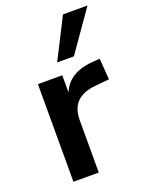

<svg xmlns="http://www.w3.org/2000/svg" viewBox="-140 -814 684 886"><g transform="rotate(-20 201.5 -371.0)"><path d="M63.7 0H188.2V-257.8C188.2 -332.4 228.4 -373.5 308.8 -381.4L379.4 -388.2L371.6 -492.2L334.3 -489.2C245.1 -482.4 191.2 -442.2 173.5 -363.7H183.3V-479.4H63.7ZM181.4 -543.1H263.7L402.9 -742.2H282.4Z"/></g></svg>

Font: LL Pando Sans
Style: Bold
Weight: 700
Designer: Joshua Smith
Foundry: Joshua Smith
Version: Version 1.000;Glyphs 3.2.1 (3258)